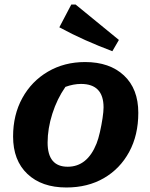

<svg xmlns="http://www.w3.org/2000/svg" viewBox="-20 -820 663 851"><path d="M274 11Q165 11 101.5 -49Q38 -109 38 -215Q38 -311 79 -385.5Q120 -460 192.5 -502.5Q265 -545 357 -545Q466 -545 529.5 -485.5Q593 -426 593 -320Q593 -221 552.5 -146.5Q512 -72 440.5 -30.5Q369 11 274 11ZM280 -81Q367 -81 408 -184Q416 -204 423 -235Q430 -266 434.5 -296Q439 -326 439 -344Q439 -448 339 -448Q306 -448 270 -435Q233 -382 212 -316Q191 -250 191 -188Q191 -81 280 -81ZM478 -593Q417 -616 358.5 -642Q300 -668 243 -699L296 -800H315L507 -643Z"/></svg>

Font: Piazzolla SC
Style: Bold Italic
Weight: 700
Italic angle: -11.3°
Designer: Juan Pablo del Peral
Foundry: Huerta Tipografica
Version: Version 1.330